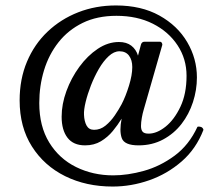

<svg xmlns="http://www.w3.org/2000/svg" viewBox="-20 -565 793 704"><path d="M393 119Q296 119 219 81Q142 43 97 -28Q52 -99 52 -197Q52 -275 79 -339Q106 -403 154.5 -449Q203 -495 267 -520Q331 -545 405 -545Q498 -545 564.5 -508Q631 -471 666.5 -410.5Q702 -350 702 -281Q702 -235 687.5 -190.5Q673 -146 645.5 -110.5Q618 -75 578 -53.5Q538 -32 488 -32Q436 -32 426.5 -58.5Q417 -85 426 -130Q412 -107 393.5 -84.5Q375 -62 350 -47Q325 -32 292 -32Q249 -32 227.5 -60Q206 -88 206 -137Q206 -183 223.5 -231Q241 -279 271 -320Q301 -361 338.5 -386Q376 -411 416 -411Q444 -411 461.5 -397.5Q479 -384 486 -361L497 -402Q500 -412 510 -412H566Q571 -412 573.5 -407.5Q576 -403 575 -400L507 -163Q503 -150 500 -133Q497 -116 497 -103Q497 -89 503 -82Q509 -75 525 -75Q555 -75 587 -100.5Q619 -126 641.5 -173.5Q664 -221 664 -287Q664 -349 631 -399Q598 -449 540.5 -478Q483 -507 407 -507Q336 -507 283 -481Q230 -455 194.5 -410Q159 -365 141.5 -307.5Q124 -250 124 -187Q124 -102 160.5 -42.5Q197 17 259 47.5Q321 78 395 78Q448 78 507.5 61.5Q567 45 620 6Q673 -33 704 -100Q710 -102 717 -99.5Q724 -97 726 -89Q699 -19 646 27Q593 73 527 96Q461 119 393 119ZM325 -89Q348 -89 367 -104.5Q386 -120 401 -142Q416 -164 426 -183Q441 -212 453 -251Q465 -290 465 -319Q465 -345 453 -361Q441 -377 418 -377Q398 -377 378.5 -359Q359 -341 342.5 -312.5Q326 -284 313.5 -252Q301 -220 294 -191Q287 -162 288 -144Q289 -120 297.5 -104.5Q306 -89 325 -89Z"/></svg>

Font: TsukuhouMincho
Style: Regular
Weight: 400
Designer: Iose
Foundry: Typographish
Version: Version 1.001; ttfautohint (v1.8.3)